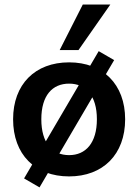

<svg xmlns="http://www.w3.org/2000/svg" viewBox="-20 -762 605 840"><path d="M282.4 9.8C430.4 9.8 527.5 -86.3 527.5 -240.2C527.5 -393.1 430.4 -489.2 282.4 -489.2C133.3 -489.2 37.3 -393.1 37.3 -240.2C37.3 -86.3 133.3 9.8 282.4 9.8ZM282.4 -83.3C208.8 -83.3 160.8 -136.3 160.8 -240.2C160.8 -344.1 208.8 -396.1 282.4 -396.1C354.9 -396.1 403.9 -344.1 403.9 -240.2C403.9 -136.3 354.9 -83.3 282.4 -83.3ZM152.9 57.8 479.4 -499 411.8 -538.2 85.3 18.6ZM241.2 -543.1H323.5L462.7 -742.2H342.2Z"/></svg>

Font: LL Pando Sans
Style: Bold
Weight: 700
Designer: Joshua Smith
Foundry: Joshua Smith
Version: Version 1.000;Glyphs 3.2.1 (3258)